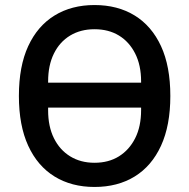

<svg xmlns="http://www.w3.org/2000/svg" viewBox="-20 -730 751 762"><path d="M355 12Q264 12 196.5 -29.5Q129 -71 92 -151.5Q55 -232 55 -349Q55 -467 92 -547Q129 -627 196.5 -668.5Q264 -710 355 -710Q447 -710 514.5 -668.5Q582 -627 619 -547Q656 -467 656 -349Q656 -232 619 -151.5Q582 -71 514.5 -29.5Q447 12 355 12ZM355 -84Q411 -84 452 -109.5Q493 -135 516.5 -181.5Q540 -228 540 -293V-335L585 -303H126L171 -335V-292Q171 -228 194 -181.5Q217 -135 258.5 -109.5Q300 -84 355 -84ZM355 -614Q300 -614 258.5 -589Q217 -564 194 -517.5Q171 -471 171 -407V-376L126 -402H585L540 -372V-407Q540 -471 516.5 -517.5Q493 -564 452 -589Q411 -614 355 -614Z"/></svg>

Font: IBM Plex Sans Medium
Style: Regular
Weight: 500
Designer: Mike Abbink, Paul van der Laan, Pieter van Rosmalen
Foundry: Bold Monday
Version: Version 3.201